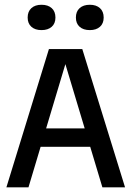

<svg xmlns="http://www.w3.org/2000/svg" viewBox="-20 -806 565 826"><path d="M7.5 0 190.5 -595H334L518 0H420.5L255 -551H267.5L102.5 0ZM108 -174.5 127 -253.5H396.5L416 -174.5ZM366.5 -676.5Q338.5 -676.5 322.5 -690.8Q306.5 -705 306.5 -730.5Q306.5 -756.5 322.5 -771Q338.5 -785.5 366.5 -785.5Q394 -785.5 410 -771Q426 -756.5 426 -730.5Q426 -705 410 -690.8Q394 -676.5 366.5 -676.5ZM158.5 -676.5Q131 -676.5 115 -690.8Q99 -705 99 -730.5Q99 -756.5 115 -771Q131 -785.5 158.5 -785.5Q186.5 -785.5 202.5 -771Q218.5 -756.5 218.5 -730.5Q218.5 -705 202.5 -690.8Q186.5 -676.5 158.5 -676.5Z"/></svg>

Font: Encode Sans SC Condensed Medium
Style: Regular
Weight: 500
Width: 3
Designer: Multiple Designers
Foundry: Impallari Type
Version: Version 3.002